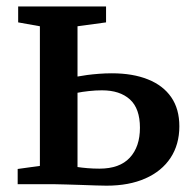

<svg xmlns="http://www.w3.org/2000/svg" viewBox="-20 -568 596 592"><path d="M34.5 0V-47L103 -56.5V-487L36 -499V-548H307V-499L219 -487V-332Q232 -334.5 249 -336.8Q266 -339 285.5 -340.5Q305 -342 325 -342Q389.5 -342 436.2 -323.2Q483 -304.5 508 -268.2Q533 -232 533 -178.5Q533 -122.5 505.8 -81.2Q478.5 -40 428.2 -17.8Q378 4.5 308.5 4.5Q297 4.5 275.5 3.8Q254 3 229.8 2.2Q205.5 1.5 183.8 0.8Q162 0 149 0ZM286.5 -48Q349 -48 380.2 -81.8Q411.5 -115.5 411.5 -174Q411.5 -233.5 380.5 -261.5Q349.5 -289.5 294.5 -289.5Q274.5 -289.5 254 -287.2Q233.5 -285 219 -282V-53Q232 -51 249.8 -49.5Q267.5 -48 286.5 -48Z"/></svg>

Font: Merriweather 36pt SemiBold
Style: Regular
Weight: 600
Version: Version 2.100